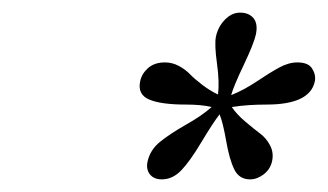

<svg xmlns="http://www.w3.org/2000/svg" viewBox="-20 -738 524 307"><path d="M318.4 -566.9Q302.2 -570.8 277.3 -570.8Q237.3 -570.8 218.5 -578.9Q199.7 -586.9 204.1 -607.9Q206.5 -620.1 216.8 -629.2Q227.1 -638.2 243.7 -638.2Q255.4 -638.2 265.9 -632.6Q276.4 -627 283.7 -619.4Q291 -611.8 303.5 -602.3Q315.9 -592.8 328.6 -586.9Q331.1 -606.9 326.9 -636.7Q322.8 -666.5 325.2 -679.2Q328.6 -695.3 339.6 -706.5Q350.6 -717.8 363.8 -717.8Q377.9 -717.8 385.3 -709Q392.6 -700.2 389.2 -683.1Q386.2 -668.9 369.9 -634.5Q353.5 -600.1 349.6 -585.9Q369.6 -593.8 390.4 -607.7Q411.1 -621.6 426.3 -629.9Q441.4 -638.2 455.6 -638.2Q473.1 -638.2 479.2 -628.2Q485.4 -618.2 483.4 -607.9Q475.6 -570.8 406.2 -570.8Q375.5 -570.8 350.6 -566.9Q358.4 -555.2 372.3 -543.5Q386.2 -531.7 396 -524.4Q405.8 -517.1 411.9 -505.4Q418 -493.7 415 -480Q412.1 -467.3 401.6 -459.2Q391.1 -451.2 379.9 -451.2Q362.3 -451.2 354.5 -467.3Q346.7 -483.4 341.6 -512.9Q336.4 -542.5 331.1 -555.2Q320.8 -542 302.2 -511Q283.7 -480 269.8 -465.6Q255.9 -451.2 238.8 -451.2Q226.1 -451.2 219.7 -459.2Q213.4 -467.3 215.8 -479Q219.7 -498 235.6 -511Q251.5 -523.9 277.3 -538.6Q303.2 -553.2 318.4 -566.9Z"/></svg>

Font: Linux Biolinum G
Style: Italic
Weight: 400
Italic angle: -12°
Designer: Philipp H. Poll
Foundry: Philipp H. Poll
Version: Version 0.5.1